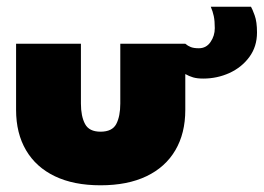

<svg xmlns="http://www.w3.org/2000/svg" viewBox="-20 -541 787 573"><path d="M221.5 -232Q221.5 -194 233.8 -171Q246 -148 280 -148Q315 -148 327 -171Q339 -194 339 -232V-410.5H533V-213Q533 -143 503.2 -92.5Q473.5 -42 417 -15Q360.5 12 280 12Q200 12 143.8 -15Q87.5 -42 57.8 -92.5Q28 -143 28 -213V-410.5H221.5ZM586.5 -306.5Q568.5 -306.5 556.5 -310Q544.5 -313.5 533 -320V-410.5Q540.5 -404 549.5 -400.5Q558.5 -397 573.5 -397Q595.5 -397 608.2 -415.5Q621 -434 621 -457Q621 -478.5 618 -492.8Q615 -507 609 -521H729Q733 -514.5 740 -495.2Q747 -476 747 -444Q747 -402 724.2 -371Q701.5 -340 664.8 -323.2Q628 -306.5 586.5 -306.5Z"/></svg>

Font: League Spartan Thin Black
Style: Regular
Weight: 900
Version: Version 2.002